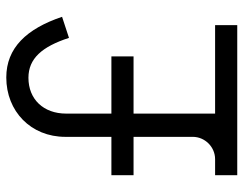

<svg xmlns="http://www.w3.org/2000/svg" viewBox="-102 -673 775 611"><g transform="rotate(-90 285.5 -367.5)"><path d="M511 0V-70.5H229.5V-330H411.5V-400.5H229.5V-544.5C229.5 -616.5 275 -664.5 343.5 -664.5C404.5 -664.5 442.5 -621.5 470.5 -535.5L537.5 -557.5C499.5 -670.5 438.5 -735 344.5 -735C237 -735 155.5 -657 155.5 -547V-400.5H33.5V-330H155.5V-141.5C155.5 -103 123.5 -70.5 84.5 -70.5H33.5V0Z"/></g></svg>

Font: Manrope
Style: Regular
Weight: 400
Designer: Mikhail Sharanda
Foundry: Mikhail Sharanda
Version: Version 4.505